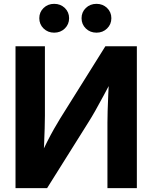

<svg xmlns="http://www.w3.org/2000/svg" viewBox="-20 -965 782 985"><path d="M682.1 0H531.2V-335.9Q531.2 -358.4 532.2 -395.8Q533.2 -433.1 535.4 -481Q537.6 -528.8 540.5 -582L563.5 -572.3Q535.6 -519.5 512.5 -476.3Q489.3 -433.1 469.7 -398.4Q450.2 -363.8 432.1 -335.4L221.7 0H59.6V-727.5H210.4V-372.1Q210.4 -346.7 209.2 -305.9Q208 -265.1 206.1 -220.7Q204.1 -176.3 201.7 -140.1L185.5 -161.6Q203.1 -200.7 221.7 -237.3Q240.2 -273.9 257.6 -304.4Q274.9 -335 288.6 -356.9L520.5 -727.5H682.1ZM475.1 -797.4Q442.4 -797.4 420.4 -818.8Q398.4 -840.3 398.4 -871.6Q398.4 -902.8 420.4 -924.1Q442.4 -945.3 475.1 -945.3Q507.3 -945.3 529.3 -924.1Q551.3 -902.8 551.3 -871.6Q551.3 -840.3 529.3 -818.8Q507.3 -797.4 475.1 -797.4ZM257.8 -797.4Q225.6 -797.4 203.6 -818.8Q181.6 -840.3 181.6 -871.6Q181.6 -902.8 203.6 -924.1Q225.6 -945.3 257.8 -945.3Q290.5 -945.3 312.5 -924.1Q334.5 -902.8 334.5 -871.6Q334.5 -840.3 312.5 -818.8Q290.5 -797.4 257.8 -797.4Z"/></svg>

Font: Inter 24pt
Style: Bold
Weight: 700
Designer: Rasmus Andersson
Foundry: rsms
Version: Version 4.001;git-66647c0bb